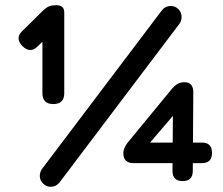

<svg xmlns="http://www.w3.org/2000/svg" viewBox="-20 -698 859 738"><path d="M185 -298Q143 -298 143 -340V-544L158 -552L125 -520Q96 -491 66 -521Q36 -552.5 67 -580L145 -657Q159.5 -670.5 170 -674.2Q180.5 -678 197 -678Q227 -678 227 -650V-340Q227 -298 185 -298ZM175 20Q158 20 145.5 7.5Q133 -5 133 -22Q133 -29 135.2 -36Q137.5 -43 141 -48L602 -658Q615.5 -675 636 -675Q653.5 -675 665.8 -662.8Q678 -650.5 678 -633Q678 -626.5 676 -619.5Q674 -612.5 670 -607L209 3Q195.5 20 175 20ZM682 -2Q643 -2 643 -41L645 -302L673 -286L521 -108L515 -150H756Q795 -150 795 -110Q795 -71 756 -71H493Q454 -71 454 -110Q454 -127 470 -149L642 -358Q652 -369.5 663 -375.8Q674 -382 689 -382Q723 -382 723 -343L721 -41Q721 -2 682 -2Z"/></svg>

Font: Jura Light
Style: Bold
Weight: 700
Version: Version 5.104